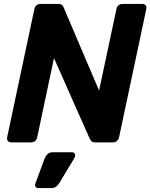

<svg xmlns="http://www.w3.org/2000/svg" viewBox="-20 -720 761 971"><path d="M36 0Q26 0 20 -7Q14 -14 16 -25L154 -675Q156 -686 164.5 -693Q173 -700 184 -700H274Q289 -700 295 -693.5Q301 -687 302 -682L481 -262L569 -675Q571 -686 579.5 -693Q588 -700 599 -700H700Q711 -700 716.5 -693Q722 -686 720 -675L582 -25Q580 -15 571.5 -7.5Q563 0 553 0H462Q447 0 441.5 -7Q436 -14 434 -18L253 -426L168 -25Q166 -14 157.5 -7Q149 0 138 0ZM173 231Q164 231 159.5 224Q155 217 159 208L205 83Q210 70 220 60Q230 50 246 50H346Q353 50 357 55.5Q361 61 360 67Q359 74 355 81L281 204Q275 214 265.5 222.5Q256 231 241 231Z"/></svg>

Font: Rubik SemiBold
Style: Italic
Weight: 600
Italic angle: -12°
Designer: Hubert and Fischer
Foundry: Hubert and Fischer
Version: Version 2.300;gftools[0.9.30]